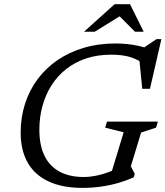

<svg xmlns="http://www.w3.org/2000/svg" viewBox="-20 -904 805 934"><path d="M387.5 -43Q416 -43 447.5 -49.2Q479 -55.5 509.5 -67Q540 -78.5 564.5 -95L514 -38L581.5 -260.5L491.5 -283L500.5 -312.5H748L739 -283L666.5 -259.5L616.5 -95L635.5 -58L630.5 -41.5Q593.5 -25 552.2 -13.2Q511 -1.5 468.2 4.2Q425.5 10 383 10Q280.5 10 213.2 -22.8Q146 -55.5 113.2 -115.5Q80.5 -175.5 80.5 -258Q80.5 -333 101.8 -399.2Q123 -465.5 163.2 -519.2Q203.5 -573 260.2 -611.8Q317 -650.5 387.8 -671.5Q458.5 -692.5 541 -692.5Q570 -692.5 597.5 -689.8Q625 -687 650.8 -681.5Q676.5 -676 701 -666.5L672 -667L741 -713.5H765L709.5 -472H672L657 -622.5L676.5 -596Q639 -620.5 603.5 -629.2Q568 -638 520.5 -638Q454 -638 399.2 -619.8Q344.5 -601.5 302 -568Q259.5 -534.5 230.5 -488.8Q201.5 -443 186.5 -388.5Q171.5 -334 171.5 -273.5Q171.5 -196.5 197 -145.2Q222.5 -94 270.8 -68.5Q319 -43 387.5 -43ZM388.5 -749.5 537.5 -883.5H612.5L679 -749.5H637L556 -830.5H571.5L440.5 -749.5Z"/></svg>

Font: Newsreader
Style: Italic
Weight: 400
Italic angle: -17°
Designer: Hugues Gentile
Foundry: Production Type
Version: Version 1.003